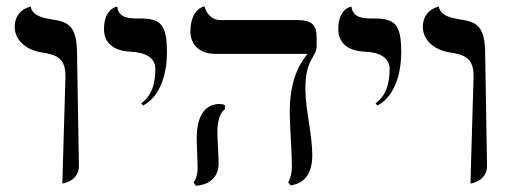

<svg xmlns="http://www.w3.org/2000/svg" viewBox="-20 -580 1628 613"><path d="M179 6C179 6 232 0 232 -51L226 -406C226 -504 195 -510 140 -519C119 -523 83 -529 78 -559C78 -559 27 -550 27 -494C27 -453 62 -421 111 -413C164 -405 189 -393 189 -336Z M437 -243C503 -278 513 -369 513 -411C513 -502 495 -521 425 -521C394 -521 359 -521 354 -559C354 -559 312 -554 312 -487C312 -443 343 -417 397 -415C446 -413 476 -394 476 -361C476 -315 466 -276 431 -250Z M955 -296C955 -396 991 -394 991 -434V-458C991 -496 981 -516 928 -516H682C657 -516 638 -537 633 -560C633 -560 588 -553 588 -479C588 -438 617 -408 667 -408H962C924 -363 905 -301 905 -223C905 -181 912 -91 912 -49C912 -29 908 -12 900 2L908 12C954 5 977 -27 977 -85C977 -151 955 -230 955 -296ZM674 -159C674 -191 682 -221 698 -231V-244C693 -247 687 -248 681 -248C632 -248 608 -206 608 -138C608 -119 611 -59 611 -41C611 -25 606 -7 598 2L605 13C654 10 678 -19 678 -58C678 -77 674 -140 674 -159Z M1185 -243C1251 -278 1261 -369 1261 -411C1261 -502 1243 -521 1173 -521C1142 -521 1107 -521 1102 -559C1102 -559 1060 -554 1060 -487C1060 -443 1091 -417 1145 -415C1194 -413 1224 -394 1224 -361C1224 -315 1214 -276 1179 -250Z M1482 6C1482 6 1535 0 1535 -51L1529 -406C1529 -504 1498 -510 1443 -519C1422 -523 1386 -529 1381 -559C1381 -559 1330 -550 1330 -494C1330 -453 1365 -421 1414 -413C1467 -405 1492 -393 1492 -336Z"/></svg>

Font: Libertinus Serif Display
Style: Regular
Weight: 400
Designer: Philipp H. Poll, Khaled Hosny
Foundry: Caleb Maclennan
Version: Version 7.050;RELEASE